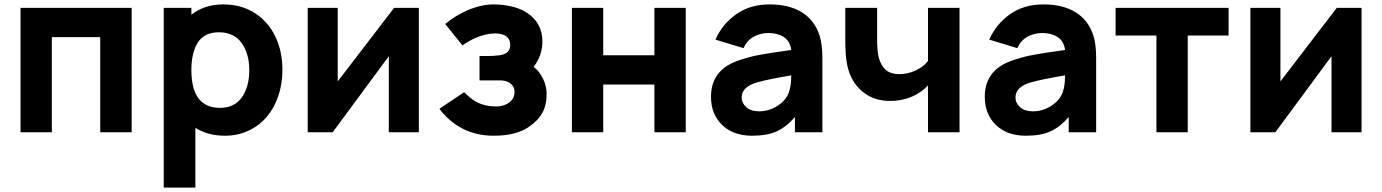

<svg xmlns="http://www.w3.org/2000/svg" viewBox="-20 -598 6248 868"><path d="M575.2 -562.5V0H433.1V-430.2H214.4V0H72.8V-562.5Z M990.2 -578.1Q1069.8 -578.1 1130.6 -539.8Q1191.4 -501.5 1224.1 -434.1Q1256.8 -366.7 1256.8 -281.2Q1256.8 -218.3 1238 -163.6Q1219.2 -108.9 1185.5 -69.3Q1151.9 -29.8 1103.3 -7.1Q1054.7 15.6 997.6 15.6Q919.9 15.6 863.3 -20V250H720.2V-562.5H845.2V-531.2Q903.3 -578.1 990.2 -578.1ZM974.6 -110.4Q1040 -110.4 1073.5 -158Q1106.9 -205.6 1106.9 -281.2Q1106.9 -356 1072 -404.1Q1037.1 -452.1 969.2 -452.1Q905.3 -452.1 875.2 -407Q845.2 -361.8 845.2 -281.2Q845.2 -110.4 974.6 -110.4Z M1873.5 -562.5V0H1737.8V-343.8L1483.9 0H1371.1V-562.5H1506.8V-230L1761.7 -562.5Z M1992.7 -489.7Q2039.1 -527.8 2092.8 -551.3Q2155.8 -578.1 2212.4 -578.1Q2252.9 -578.1 2293.9 -568.6Q2335 -559.1 2364.7 -538.6Q2432.1 -492.7 2432.1 -410.6Q2432.1 -347.2 2392.6 -295.9Q2419.4 -274.9 2435.3 -241.5Q2451.2 -208 2451.2 -173.8Q2451.2 -122.1 2431.2 -86.7Q2411.1 -51.3 2368.7 -22.9Q2311.5 15.6 2212.4 15.6Q2129.9 15.6 2064.5 -20Q2037.1 -34.7 2009 -59.8Q1981 -85 1966.8 -106.4L2078.1 -181.2Q2104.5 -154.8 2127.9 -140.6Q2168.5 -116.7 2224.1 -116.7Q2251.5 -116.7 2273.9 -129.4Q2306.2 -147.9 2306.2 -183.1Q2306.2 -203.6 2290.8 -218Q2275.4 -232.4 2249 -234.4H2181.2H2147.9V-344.7H2181.2Q2210.9 -344.7 2238.3 -348.1Q2286.6 -354.5 2286.6 -395Q2286.6 -424.3 2262.7 -437.5Q2246.1 -446.8 2217.8 -446.8Q2174.8 -446.8 2126 -424.8Q2098.6 -412.6 2070.8 -392.6Z M2938.5 -562.5H3080.1V0H2938.5V-215.8H2707V0H2565.4V-562.5H2707V-348.1H2938.5Z M3697.8 0H3573.7V-68.8Q3535.2 -24.4 3491.9 -4.4Q3448.7 15.6 3379.9 15.6Q3294.9 15.6 3244.6 -33Q3194.3 -81.5 3194.3 -160.6Q3194.3 -270.5 3295.4 -315.4Q3313 -323.2 3335 -330.1Q3356.9 -336.9 3373.8 -341.3Q3390.6 -345.7 3420.4 -351.1Q3450.2 -356.4 3463.4 -358.4Q3476.6 -360.4 3512.5 -365.5Q3548.3 -370.6 3557.1 -372.1Q3551.8 -412.1 3523.7 -430.4Q3495.6 -448.7 3455.1 -448.7Q3416.5 -448.7 3386.2 -431.4Q3356 -414.1 3341.3 -380.4L3214.4 -418.9Q3245.1 -488.8 3307.9 -533.4Q3370.6 -578.1 3459 -578.1Q3547.4 -578.1 3605 -542.5Q3662.6 -506.8 3685.1 -437.5Q3697.8 -397.5 3697.8 -335.4ZM3538.1 -162.6Q3557.1 -195.3 3557.1 -257.3Q3450.7 -239.3 3404.8 -226.1Q3333 -206.5 3333 -157.2Q3333 -132.3 3353.8 -113.5Q3374.5 -94.7 3413.1 -94.7Q3451.2 -94.7 3485.8 -114Q3520.5 -133.3 3538.1 -162.6Z M4175.3 -562.5H4317.9V0H4175.3V-211.4Q4106.9 -141.6 4003.4 -141.6Q3928.7 -141.6 3876.7 -186Q3824.7 -230.5 3809.6 -306.2Q3801.3 -348.6 3801.3 -421.9V-562.5H3945.3V-421.9Q3945.3 -367.2 3952.6 -338.4Q3972.2 -262.7 4043.9 -262.7Q4084 -262.7 4120.4 -279.8Q4156.7 -296.9 4175.3 -322.8Z M4935.5 0H4811.5V-68.8Q4772.9 -24.4 4729.7 -4.4Q4686.5 15.6 4617.7 15.6Q4532.7 15.6 4482.4 -33Q4432.1 -81.5 4432.1 -160.6Q4432.1 -270.5 4533.2 -315.4Q4550.8 -323.2 4572.8 -330.1Q4594.7 -336.9 4611.6 -341.3Q4628.4 -345.7 4658.2 -351.1Q4688 -356.4 4701.2 -358.4Q4714.4 -360.4 4750.2 -365.5Q4786.1 -370.6 4794.9 -372.1Q4789.6 -412.1 4761.5 -430.4Q4733.4 -448.7 4692.9 -448.7Q4654.3 -448.7 4624 -431.4Q4593.8 -414.1 4579.1 -380.4L4452.1 -418.9Q4482.9 -488.8 4545.7 -533.4Q4608.4 -578.1 4696.8 -578.1Q4785.2 -578.1 4842.8 -542.5Q4900.4 -506.8 4922.9 -437.5Q4935.5 -397.5 4935.5 -335.4ZM4775.9 -162.6Q4794.9 -195.3 4794.9 -257.3Q4688.5 -239.3 4642.6 -226.1Q4570.8 -206.5 4570.8 -157.2Q4570.8 -132.3 4591.6 -113.5Q4612.3 -94.7 4650.9 -94.7Q4689 -94.7 4723.6 -114Q4758.3 -133.3 4775.9 -162.6Z M5534.2 -562.5V-437.5H5349.6V0H5208V-437.5H5023.4V-562.5Z M6135.3 -562.5V0H5999.5V-343.8L5745.6 0H5632.8V-562.5H5768.6V-230L6023.4 -562.5Z"/></svg>

Font: Manrope3 ExtraBold
Style: Bold
Weight: 800
Width: 4
Designer: Mikhail Sharanda
Foundry: Mikhail Sharanda
Version: Version 3.000;PS 003.000;hotconv 1.0.88;makeotf.lib2.5.64775